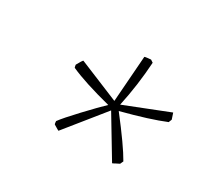

<svg xmlns="http://www.w3.org/2000/svg" viewBox="-78 -843 639 585"><g transform="rotate(30 241.5 -550.5)"><path d="M172 -388Q171 -388 153 -399Q152 -400 151.5 -404.5Q151 -409 151 -410Q164 -428 203 -469.5Q242 -511 264 -532Q170 -556 119 -579Q117 -585 117 -589Q128 -609 131 -611L274 -552L286 -714Q288 -715 297 -716Q306 -717 308 -717Q310 -716 314 -713Q316 -712 317 -711Q312 -630 295 -551L447 -611L454 -590Q454 -589 453 -587Q452 -585 451 -582.5Q450 -580 450 -579Q397 -557 301 -532Q367 -447 390 -406Q389 -404 387.5 -400.5Q386 -397 385 -395Q382 -394 374 -389.5Q366 -385 363 -384L280 -522Z"/></g></svg>

Font: Albura ExtraLight
Style: Italic
Weight: 156
Italic angle: -7°
Designer: Mercedes Jáuregui
Foundry: Omnibus-Type Team
Version: Version 1.000